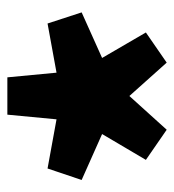

<svg xmlns="http://www.w3.org/2000/svg" viewBox="5 -776 484 535"><g transform="rotate(-90 247.5 -508.0)"><path d="M154 -286 70 -344 142 -466 14 -523 46 -618 183 -593 196 -730H300L313 -593L450 -618L481 -523L354 -466L425 -344L341 -286L248 -390Z"/></g></svg>

Font: Georama ExtraExtended ExtraBold
Style: Regular
Weight: 800
Width: 8
Designer: Jean-Baptiste Levee
Foundry: Production Type
Version: Version 1.000